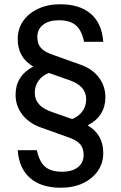

<svg xmlns="http://www.w3.org/2000/svg" viewBox="-20 -730 566 900"><path d="M265 150Q173 150 121 104.5Q69 59 63 -26H153Q164 28 191.5 51.5Q219 75 271 75Q318 75 345 54Q372 33 372 -3Q372 -34 357 -52.5Q342 -71 307 -84L170 -133Q115 -153 84 -193.5Q53 -234 53 -286Q53 -374 136 -418Q63 -460 63 -547Q63 -595 88.5 -631.5Q114 -668 159 -689Q204 -710 262 -710Q354 -710 406 -665Q458 -620 464 -534H374Q363 -588 335.5 -611.5Q308 -635 256 -635Q209 -635 182 -614Q155 -593 155 -557Q155 -526 170 -507.5Q185 -489 220 -476L357 -427Q412 -408 443 -367.5Q474 -327 474 -274Q474 -186 391 -142Q464 -100 464 -13Q464 35 438.5 71.5Q413 108 368.5 129Q324 150 265 150ZM221 -206 318 -172Q349 -184 366.5 -208.5Q384 -233 384 -265Q384 -327 306 -354L209 -388Q178 -376 160.5 -351.5Q143 -327 143 -295Q143 -233 221 -206Z"/></svg>

Font: Hedvig Letters Sans
Style: Regular
Weight: 400
Designer: Alexander Örn & Tor Weibull
Foundry: Kanon Foundry
Version: Version 1.000; ttfautohint (v1.8.4.7-5d5b)